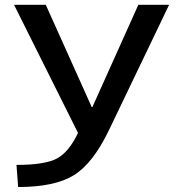

<svg xmlns="http://www.w3.org/2000/svg" viewBox="-20 -750 733 780"><path d="M37.1 -730.5H166L352.5 -315.4H355.5L542 -730.5H667L421.9 -219.7Q357.4 -85.9 279.8 -38.1Q202.1 9.8 53.7 9.8L46.9 -80.1Q162.1 -80.1 210.9 -106Q259.8 -131.8 296.9 -210Z"/></svg>

Font: GenEi M Gothic v2 Medium
Style: Regular
Weight: 500
Version: Version 2.0